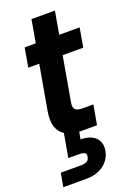

<svg xmlns="http://www.w3.org/2000/svg" viewBox="-177 -757 756 1086"><g transform="rotate(-20 201.0 -213.5)"><path d="M117 -439H51L71 -554H138L162 -691H303L279 -554H402L382 -439H258L211 -171Q206 -143 217 -130.5Q228 -118 260 -118H326L305 0H216H198L190 43Q215 43 237.5 49.5Q260 56 275.5 69.5Q291 83 298 103.5Q305 124 300 152Q295 180 280.5 201Q266 222 245.5 236Q225 250 199.5 257Q174 264 148 264H6L21 182H140Q163 182 176.5 175.5Q190 169 194 150Q198 131 186 125Q174 119 151 119H89L114 -23Q84 -42 72 -78Q60 -114 70 -172Z"/></g></svg>

Font: SVN-Poppins SemiBold
Style: Italic
Weight: 600
Italic angle: -10°
Designer: Ninad Kale (Devanagari), Jonny Pinhorn (Latin)
Foundry: Indian Type Foundry
Version: Version 3.002 2017; ttfautohint (v1.8.3)